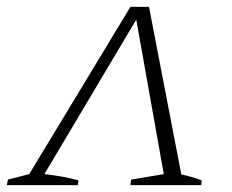

<svg xmlns="http://www.w3.org/2000/svg" viewBox="-46 -538 674 558"><path d="M387 -518 481 -31Q510 -25 540 -14L539 0H333L335 -16L430 -32L350 -481L83 -32Q137 -26 182 -14L180 0H-26L-23 -16L39 -32L333 -518Z"/></svg>

Font: Piazzolla SC ExtraLight
Style: Italic
Weight: 200
Italic angle: -11.3°
Designer: Juan Pablo del Peral
Foundry: Huerta Tipografica
Version: Version 1.330